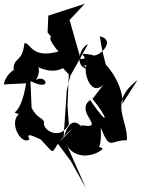

<svg xmlns="http://www.w3.org/2000/svg" viewBox="-45 -759 751 1021"><path d="M262 4 332 98 412 242 294 -25C328 100 457 77 502 32C446 -7 498 89 491 -80C542 48 542 -16 630 -13C636 -126 529 -214 686 -333L601 -200C615 -205 608 -323 508 -426C535 -377 502 -447 486 -566C581 -543 471 -445 445 -467C335 -487 448 -446 384 -445L325 -653L406 -739L212 -676L208 -587L272 -505C317 -537 146 -626 266 -485C118 -444 118 -536 85 -529C73 -422 28 -460 27 -389C126 -414 -5 -411 -25 -310L94 -316C63 -124 2 -174 55 -152C0 -103 70 16 112 -18C76 -81 216 18 154 -35C287 99 187 48 343 -77ZM386 -93C407 -48 341 -189 293 -27L310 -278L329 -356L423 -524C376 -504 351 -403 421 -392C350 -458 404 -383 423 -422C388 -405 431 -233 506 -310L447 -233C528 -135 543 -69 434 -227C358 -169 491 -91 423 -89ZM262 -427 321 -363 314 -198 321 -97C274 -6 174 -71 190 -111C172 -140 151 -131 123 -186L117 -328C247 -262 194 -387 130 -321C148 -323 172 -378 158 -402C196 -383 301 -352 342 -464Z"/></svg>

Font: Asimov Silicon
Style: Regular
Weight: 400
Designer: Google
Version: Version 2.000980; 2014